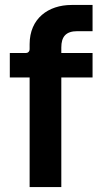

<svg xmlns="http://www.w3.org/2000/svg" viewBox="-20 -761 422 781"><path d="M356.5 -740.8H271C176.5 -740.8 100.5 -685.7 100.5 -581.3V-560.4C100.5 -551.8 94.1 -545.5 86.3 -545.5H19.9V-446H100.5V0H229.4V-446H356.5V-545.5H229.4V-567.8C229.4 -610.4 246.8 -634.2 294.7 -634.2H356.5Z"/></svg>

Font: RA Gorm Semi Bold
Style: Regular
Weight: 600
Designer: Rasmus Andersson
Foundry: rsms
Version: Version 3.000;hotconv 1.0.109;makeotfexe 2.5.65596